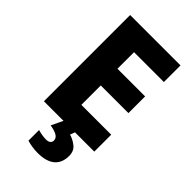

<svg xmlns="http://www.w3.org/2000/svg" viewBox="-284 -799 1124 1124"><g transform="rotate(45 277.5 -237.0)"><path d="M501 -140.1H253.9V-300.8H482.9V-439H253.9V-576.2H501V-713.9H84V0H246.1L211.9 71.8C268.1 81.5 288.1 97.2 288.1 121.1C288.1 141.1 272.5 149.9 251 149.9C229.5 149.9 204.6 145.5 183.1 139.2V227.1C204.6 233.4 234.9 240.2 272 240.2C371.1 240.2 415 194.8 415 122.1C415 94.7 405.8 73.7 387.7 59.6C369.1 45.4 350.1 35.2 330.1 29.8L341.3 0H501Z"/></g></svg>

Font: Noto Reveo Sans
Style: Regular
Weight: 800
Designer: Monotype Design Team
Foundry: Monotype Imaging Inc.
Version: Version 2.007